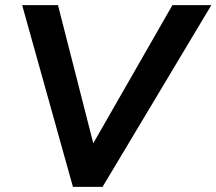

<svg xmlns="http://www.w3.org/2000/svg" viewBox="-20 -725 840 745"><path d="M263 0 66 -705H205L345 -157H335L649 -705H800L378 0Z"/></svg>

Font: Nunito Sans 8pt
Style: Bold Italic
Weight: 700
Italic angle: -9°
Version: Version 3.101;gftools[0.9.27]